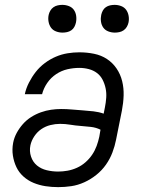

<svg xmlns="http://www.w3.org/2000/svg" viewBox="-20 -757 590 789"><path d="M219 12Q192 12 166.5 8Q141 4 118 -5.5Q95 -15 76.5 -31.5Q58 -48 47.5 -70Q37 -92 33 -117.5Q29 -143 34 -170Q38 -191 48.5 -210.5Q59 -230 74 -247Q89 -264 108 -276Q127 -288 148 -295.5Q169 -303 190 -306Q211 -309 231 -309Q254 -309 275.5 -307Q297 -305 319.5 -303.5Q342 -302 364 -299.5Q386 -297 406 -290L411 -315Q415 -335 416.5 -355Q418 -375 414 -394Q410 -413 401.5 -429.5Q393 -446 378.5 -457Q364 -468 345 -473Q326 -478 306 -478Q282 -478 257.5 -472.5Q233 -467 211 -452.5Q189 -438 174 -416Q159 -394 153 -370H82Q87 -394 99 -417.5Q111 -441 127 -461.5Q143 -482 164.5 -498Q186 -514 209.5 -524Q233 -534 257.5 -538Q282 -542 306 -542Q337 -542 366.5 -536Q396 -530 419.5 -514.5Q443 -499 459 -475.5Q475 -452 482 -423.5Q489 -395 488 -364.5Q487 -334 481 -303L457 -183Q452 -157 442 -130.5Q432 -104 415.5 -80.5Q399 -57 376 -38.5Q353 -20 326.5 -8Q300 4 273 8Q246 12 219 12ZM219 -52Q238 -52 257.5 -55.5Q277 -59 296 -67.5Q315 -76 331 -90Q347 -104 358.5 -121Q370 -138 377 -157Q384 -176 388 -195L393 -224Q375 -233 353.5 -235.5Q332 -238 311 -239.5Q290 -241 269 -244.5Q248 -248 227 -248Q207 -248 187 -243Q167 -238 150 -226.5Q133 -215 121 -197Q109 -179 105 -160Q100 -136 107.5 -113.5Q115 -91 132 -77Q149 -63 172 -57.5Q195 -52 219 -52ZM452 -623Q438 -623 425 -628Q412 -633 404.5 -643.5Q397 -654 395 -668Q393 -682 396 -696Q398 -705 402.5 -713.5Q407 -722 415 -727.5Q423 -733 432.5 -735Q442 -737 451 -737Q465 -737 478 -732Q491 -727 498.5 -716.5Q506 -706 508.5 -692Q511 -678 508 -664Q506 -655 501 -646.5Q496 -638 488 -632.5Q480 -627 470.5 -625Q461 -623 452 -623ZM237 -623Q223 -623 210 -628Q197 -633 189.5 -643.5Q182 -654 179.5 -668Q177 -682 180 -696Q182 -705 187 -713.5Q192 -722 200 -727.5Q208 -733 217.5 -735Q227 -737 236 -737Q250 -737 263 -732Q276 -727 283.5 -716.5Q291 -706 293 -692Q295 -678 292 -664Q290 -655 285.5 -646.5Q281 -638 273 -632.5Q265 -627 255.5 -625Q246 -623 237 -623Z"/></svg>

Font: Lode Term
Style: Italic
Weight: 400
Italic angle: -11°
Monospace: yes
Designer: Belleve Invis
Foundry: Belleve Invis
Version: Version 29.2.0